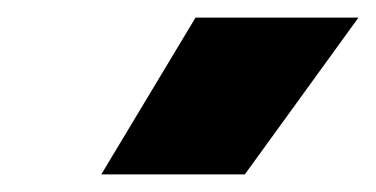

<svg xmlns="http://www.w3.org/2000/svg" viewBox="-20 -765 427 218"><path d="M202 -745H387L258 -567H95Z"/></svg>

Font: Prompt
Style: Bold Italic
Weight: 700
Italic angle: -12°
Designer: Katatrad Team
Foundry: CadsonDemak
Version: Version 1.001